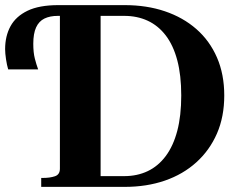

<svg xmlns="http://www.w3.org/2000/svg" viewBox="-27 -730 933 750"><path d="M201 -710H460Q546 -710 617 -686Q688 -662 740 -616.5Q792 -571 820.5 -505.5Q849 -440 849 -357Q849 -274 820.5 -208.5Q792 -143 740 -96Q688 -49 617 -24.5Q546 0 460 0H134V-35H142Q168 -35 187.5 -41.5Q207 -48 207 -71V-668H199Q168 -668 146.5 -657.5Q125 -647 114 -623Q103 -599 103 -559Q103 -525 109 -501.5Q115 -478 122 -459H5Q0 -475 -3.5 -498.5Q-7 -522 -7 -538Q-7 -589 14 -627.5Q35 -666 80.5 -688Q126 -710 201 -710ZM458 -668H366V-42H458Q509 -42 550 -61.5Q591 -81 620.5 -120.5Q650 -160 665.5 -219Q681 -278 681 -357Q681 -436 665.5 -494.5Q650 -553 620.5 -591.5Q591 -630 550 -649Q509 -668 458 -668Z"/></svg>

Font: Roboto Serif 144pt SemiBold
Style: Regular
Weight: 600
Version: Version 1.008